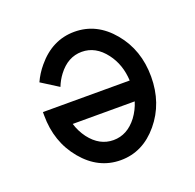

<svg xmlns="http://www.w3.org/2000/svg" viewBox="-91 -554 670 659"><g transform="rotate(-20 244.0 -224.5)"><path d="M244.1 9.8Q163.1 9.8 106 -58.8Q48.8 -127.4 48.8 -224.6V-236.8H365.7Q362.8 -295.9 330.6 -338.4Q294.9 -385.7 244.1 -385.7Q193.4 -385.7 157.7 -338.4Q143.6 -319.8 134.8 -297.4L72.3 -336.9Q85.4 -365.7 106 -390.1Q163.1 -459 244.1 -459Q325.2 -459 382.3 -390.4Q439.5 -321.8 439.5 -224.6Q439.5 -127.4 382.3 -58.8Q325.2 9.8 244.1 9.8ZM244.1 -63.5Q294.9 -63.5 330.6 -110.4Q348.6 -134.8 357.4 -163.6H130.9Q139.6 -134.8 157.7 -110.4Q193.4 -63.5 244.1 -63.5Z"/></g></svg>

Font: Catrinity
Style: Regular
Weight: 400
Designer: Alexander Lange
Foundry: High-Logic / Made with FontCreator
Version: Version 2.090;May 20, 2024;FontCreator 15.0.0.2974 64-bit